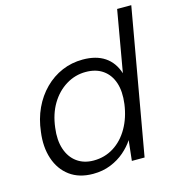

<svg xmlns="http://www.w3.org/2000/svg" viewBox="-109 -813 841 918"><g transform="rotate(-15 312.0 -354.0)"><path d="M240 12Q171 12 125 -22Q79 -56 59.5 -115Q40 -174 50 -247Q57 -309 81 -360.5Q105 -412 143 -450Q181 -488 229 -508.5Q277 -529 332 -529Q398 -529 440.5 -500.5Q483 -472 501 -416L554 -720H624L497 0H434L445 -100Q426 -71 396.5 -45.5Q367 -20 327.5 -4Q288 12 240 12ZM259 -49Q314 -49 358.5 -77Q403 -105 432 -155.5Q461 -206 470 -272Q478 -333 463.5 -376.5Q449 -420 415 -444Q381 -468 330 -468Q278 -468 233 -440.5Q188 -413 158.5 -364Q129 -315 121 -248Q113 -188 128 -143Q143 -98 177 -73.5Q211 -49 259 -49Z"/></g></svg>

Font: DM Sans 11pt Light
Style: Italic
Weight: 300
Italic angle: -10°
Version: Version 4.004;gftools[0.9.30]